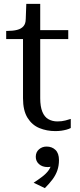

<svg xmlns="http://www.w3.org/2000/svg" viewBox="-20 -668 412 993"><path d="M12 -466V-508H16Q47 -508 68.5 -513.5Q90 -519 101.5 -532.5Q113 -546 113 -569L165 -512H333V-466ZM188 -160Q188 -117 199 -90Q210 -63 230.5 -51.5Q251 -40 277 -40Q300 -40 318.5 -45Q337 -50 346 -53V-6Q337 -1 324 2.5Q311 6 297 8Q283 10 266 10Q222 10 184 -5.5Q146 -21 122.5 -58.5Q99 -96 99 -160V-505L111 -510L116 -648H188ZM212 305 154 277Q177 262 197.5 246.5Q218 231 230.5 214Q243 197 245 180L257 188Q250 192 243 194Q236 196 226 196Q199 196 182 181Q165 166 165 143Q165 119 181.5 104.5Q198 90 221 90Q249 90 267 107.5Q285 125 285 160Q285 189 276.5 213.5Q268 238 251.5 260Q235 282 212 305Z"/></svg>

Font: Roboto Serif 72pt
Style: Regular
Weight: 400
Designer: Greg Gazdowicz
Foundry: Commercial Type
Version: Version 1.008